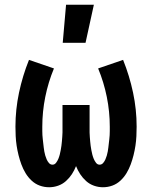

<svg xmlns="http://www.w3.org/2000/svg" viewBox="-20 -780 640 808"><path d="M187 8Q166 8 147 1Q128 -6 113 -20Q98 -34 87.5 -51.5Q77 -69 70 -88Q63 -107 58 -127Q53 -147 50 -167Q47 -187 46 -207Q45 -227 45 -247Q45 -319 60 -390Q75 -461 102 -528L207 -492Q183 -434 170.5 -372Q158 -310 158 -247Q158 -238 158 -229Q158 -220 158.5 -211.5Q159 -203 160 -194.5Q161 -186 162 -177Q163 -168 164 -159.5Q165 -151 166.5 -142.5Q168 -134 170.5 -125.5Q173 -117 176.5 -109Q180 -101 186 -94Q192 -87 201 -87Q210 -87 216 -95Q222 -103 225.5 -111.5Q229 -120 231.5 -129.5Q234 -139 235.5 -148Q237 -157 238.5 -166.5Q240 -176 240.5 -185Q241 -194 242 -203.5Q243 -213 243 -222.5Q243 -232 243 -241.5Q243 -251 243 -260V-338H357V-260Q357 -251 357 -241.5Q357 -232 357 -222.5Q357 -213 358 -203.5Q359 -194 359.5 -185Q360 -176 361.5 -166.5Q363 -157 364.5 -148Q366 -139 368.5 -129.5Q371 -120 374.5 -111.5Q378 -103 384 -95Q390 -87 399 -87Q408 -87 414 -94Q420 -101 423.5 -109Q427 -117 429.5 -125.5Q432 -134 433.5 -142.5Q435 -151 436 -159.5Q437 -168 438 -177Q439 -186 440 -194.5Q441 -203 441.5 -211.5Q442 -220 442 -229Q442 -238 442 -247Q442 -310 429.5 -372Q417 -434 393 -492L498 -528Q525 -461 540 -390Q555 -319 555 -247Q555 -227 554 -207Q553 -187 550 -167Q547 -147 542 -127Q537 -107 530 -88Q523 -69 512.5 -51.5Q502 -34 487 -20Q472 -6 453 1Q434 8 413 8Q394 8 375.5 1.5Q357 -5 342.5 -18Q328 -31 317.5 -47Q307 -63 300 -81Q293 -63 282.5 -47Q272 -31 257.5 -18Q243 -5 224.5 1.5Q206 8 187 8ZM244 -600 258 -760H375L340 -600Z"/></svg>

Font: Iosevka HT Extrabold Extended
Style: Regular
Weight: 800
Width: 7
Monospace: yes
Designer: Belleve Invis
Foundry: Belleve Invis
Version: Version 32.3.0; ttfautohint (v1.8.4)